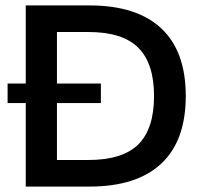

<svg xmlns="http://www.w3.org/2000/svg" viewBox="-20 -688 750 708"><path d="M310 0H75V-308H8V-380H75V-668H310Q484 -668 574.5 -583.5Q665 -499 665 -334Q665 -169 574.5 -84.5Q484 0 310 0ZM548 -334Q548 -454 490 -512Q432 -570 305 -570H190V-380H352V-308H190V-98H305Q432 -98 490 -155.5Q548 -213 548 -334Z"/></svg>

Font: Celebes SemiBold
Style: Regular
Weight: 600
Designer: Anugrah Pasau
Foundry: Lafontype
Version: Version 1.000